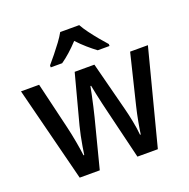

<svg xmlns="http://www.w3.org/2000/svg" viewBox="-134 -895 1010 1025"><g transform="rotate(-20 370.5 -383.0)"><path d="M408 -277Q402 -300 395 -331.5Q388 -363 381.5 -392.5Q375 -422 372 -440H368Q365 -422 358.5 -392Q352 -362 345 -330.5Q338 -299 332 -276L261 0H147L10 -540H113L176 -275Q186 -233 194.5 -185.5Q203 -138 207 -105H211Q214 -125 218.5 -152.5Q223 -180 229 -209Q235 -238 241 -261L315 -540H427L499 -261Q507 -231 516 -186Q525 -141 528 -105H532Q535 -129 543 -172.5Q551 -216 561 -257L630 -540H731L591 0H475ZM423 -766Q435 -744 455 -717Q475 -690 496.5 -664Q518 -638 537 -617V-606H470Q447 -623 420.5 -646Q394 -669 369 -696Q317 -640 268 -606H203V-617Q221 -638 242.5 -664.5Q264 -691 283.5 -717.5Q303 -744 315 -766Z"/></g></svg>

Font: Noto Sans Gurmukhi SemiCondensed Medium
Style: Regular
Weight: 500
Width: 4
Designer: Jelle Bosma - Monotype Design Team
Foundry: Monotype Imaging Inc.
Version: Version 2.004; ttfautohint (v1.8.4.7-5d5b)